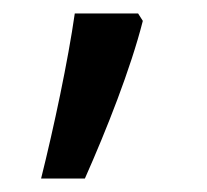

<svg xmlns="http://www.w3.org/2000/svg" viewBox="-20 -136 308 285"><path d="M192 -105 185 -116H91C81 -46 60 53 41 129H106C138 57 174 -34 192 -105Z"/></svg>

Font: Noto Sans EgyptHiero
Style: Regular
Weight: 400
Designer: Monotype Design Team
Foundry: Monotype Imaging Inc.
Version: Version 2.002